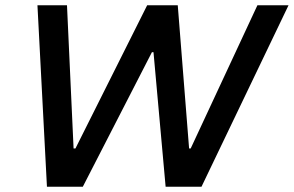

<svg xmlns="http://www.w3.org/2000/svg" viewBox="-20 -708 1114 728"><path d="M158 0 122 -688H234L259 -145H266L538 -688H654L697 -145H703L956 -688H1074L744 0H608L562 -510H556L294 0Z"/></svg>

Font: Saira Thin Medium
Style: Italic
Weight: 500
Italic angle: -12°
Version: Version 1.101